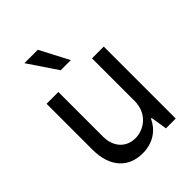

<svg xmlns="http://www.w3.org/2000/svg" viewBox="-222 -902 1029 1029"><g transform="rotate(-45 292.5 -388.0)"><path d="M419.7 -223.7C419.7 -123.9 343.8 -77.8 282 -77.8C213.4 -77.8 164.8 -127.8 164.8 -206.3V-545.5H75.3V-198.9C75.3 -60.7 149.1 7.1 252.1 7.1C334.5 7.1 388.8 -36.9 414.4 -93H420.1L434.7 0H508.9V-545.5H419.7ZM145.2 -783.4 256 -619H332.7L246.8 -783.4Z"/></g></svg>

Font: GiG Sans Text
Style: Regular
Weight: 400
Designer: Andreas Faust
Version: Version 1.100;FEAKit 1.0